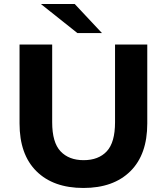

<svg xmlns="http://www.w3.org/2000/svg" viewBox="-20 -921 828 953"><path d="M394 12Q245 12 161 -71Q77 -154 77 -308V-700H239V-314Q239 -214 280.5 -170Q322 -126 395 -126Q469 -126 510 -170Q551 -214 551 -314V-700H711V-308Q711 -154 627 -71Q543 12 394 12ZM364 -757 183 -901H351L486 -757Z"/></svg>

Font: Montserrat Z
Style: Bold
Weight: 700
Designer: Julieta Ulanovsky
Foundry: Julieta Ulanovsky
Version: Version 8.000